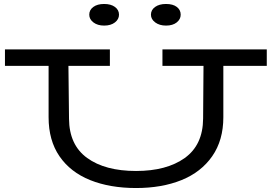

<svg xmlns="http://www.w3.org/2000/svg" viewBox="-20 -935 1371 968"><path d="M1325 -603H1106V-344Q1106 -228 1050 -147.5Q994 -67 895 -27Q796 13 666 13Q534 13 434.5 -27Q335 -67 280 -147Q225 -227 225 -344V-603H5V-686H534V-603H325L328 -336Q329 -204 419.5 -138.5Q510 -73 666 -73Q820 -73 911.5 -138.5Q1003 -204 1004 -337L1006 -603H799V-686H1325ZM430 -861Q430 -885 450.5 -900Q471 -915 505 -915Q539 -915 559.5 -900Q580 -885 580 -861Q580 -838 559.5 -822Q539 -806 505 -806Q472 -806 451 -822Q430 -838 430 -861ZM741 -861Q741 -885 762 -900Q783 -915 817 -915Q852 -915 871.5 -900Q891 -885 891 -861Q891 -838 871 -822Q851 -806 817 -806Q784 -806 762.5 -822Q741 -838 741 -861Z"/></svg>

Font: BioRhyme Expanded
Style: Regular
Weight: 400
Width: 7
Designer: Aoife Mooney
Foundry: Aoife Mooney Type
Version: Version 1.001